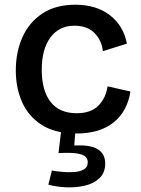

<svg xmlns="http://www.w3.org/2000/svg" viewBox="-20 -553 596 814"><path d="M304 13Q214 13 157 -23.5Q100 -60 73.5 -120.5Q47 -181 47 -254Q47 -333 75.5 -396Q104 -459 160 -496Q216 -533 299 -533Q389 -533 446.5 -488Q504 -443 518 -368L416 -336Q412 -380 381.5 -412Q351 -444 295 -444Q231 -444 194 -394.5Q157 -345 157 -257Q157 -169 194.5 -121Q232 -73 305 -73Q366 -73 397.5 -105.5Q429 -138 436 -187L533 -165Q520 -81 461.5 -34Q403 13 304 13ZM185 230 200 170Q216 173 241.5 175.5Q267 178 292.5 176.5Q318 175 335 165.5Q352 156 352 134Q352 124 345 114Q338 104 312 98.5Q286 93 228 96L240 -5H300L295 64Q362 60 394 79.5Q426 99 426 140Q426 180 401 203Q376 226 338 234.5Q300 243 259 241Q218 239 185 230Z"/></svg>

Font: Bricolage Grotesque 10pt Medium
Style: Regular
Weight: 500
Designer: Mathieu Triay
Foundry: Atelier Triay
Version: Version 1.000; ttfautohint (v1.8.4.7-5d5b);gftools[0.9.32]